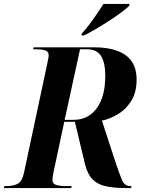

<svg xmlns="http://www.w3.org/2000/svg" viewBox="-50 -954 745 974"><path d="M-30 0 -28 -10H-14Q15 -10 38.5 -21Q62 -32 72 -79L191 -637Q197 -665 197 -672Q197 -693 179 -698.5Q161 -704 132 -704H118L120 -714H424Q643 -714 643 -551Q643 -485 615.5 -441.5Q588 -398 547 -374Q506 -350 467 -342L534 -137Q555 -73 568.5 -41.5Q582 -10 610 -10H617L615 0H592Q530 0 487.5 -9Q445 -18 419.5 -44Q394 -70 381 -122L330 -336H276L222 -83Q216 -53 216 -41Q216 -22 234.5 -16Q253 -10 282 -10H314L311 0ZM323 -346Q397 -346 440.5 -404.5Q484 -463 484 -570Q484 -636 462.5 -670Q441 -704 392 -704H356L278 -346ZM365 -784Q383 -803 403 -829.5Q423 -856 441.5 -883.5Q460 -911 475 -934H607L605 -924Q593 -912 566.5 -892Q540 -872 506 -850Q472 -828 437.5 -807.5Q403 -787 375 -774H363Z"/></svg>

Font: Noto Serif Display SemiCondensed
Style: Bold Italic
Weight: 700
Width: 4
Italic angle: -12°
Designer: Monotype Design Team
Foundry: Monotype Imaging Inc.
Version: Version 2.009